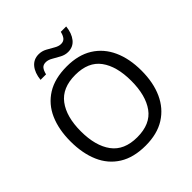

<svg xmlns="http://www.w3.org/2000/svg" viewBox="-240 -1082 1261 1261"><g transform="rotate(-45 390.5 -451.5)"><path d="M720 -358Q720 -247 682.5 -164.5Q645 -82 572 -36Q499 10 391 10Q280 10 206.5 -36Q133 -82 97 -165Q61 -248 61 -359Q61 -469 97 -551Q133 -633 206.5 -679Q280 -725 392 -725Q499 -725 572 -679.5Q645 -634 682.5 -551.5Q720 -469 720 -358ZM156 -358Q156 -223 213 -145.5Q270 -68 391 -68Q513 -68 569 -145.5Q625 -223 625 -358Q625 -493 569 -569.5Q513 -646 392 -646Q271 -646 213.5 -569.5Q156 -493 156 -358ZM208 -784Q214 -843 242.5 -877.5Q271 -912 318 -912Q348 -912 374.5 -897.5Q401 -883 425 -869Q449 -855 470 -855Q493 -855 505.5 -869.5Q518 -884 525 -913H575Q569 -855 541 -820Q513 -785 466 -785Q438 -785 411.5 -799Q385 -813 360.5 -827.5Q336 -842 314 -842Q290 -842 278 -827.5Q266 -813 259 -784Z"/></g></svg>

Font: Noto Sans Tifinagh APT
Style: Regular
Weight: 400
Designer: JamraPatel
Foundry: JamraPatel LLC
Version: Version 2.006; ttfautohint (v1.8.4.7-5d5b)